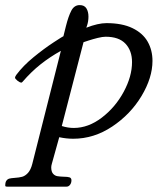

<svg xmlns="http://www.w3.org/2000/svg" viewBox="-69 -524 627 738"><path d="M130.4 105 158.7 3.4Q186 9.3 212.4 9.3Q292 9.3 362.3 -37.6Q432.6 -84.5 474.9 -154.8Q517.1 -225.1 517.1 -290Q517.1 -331.5 498.3 -364.3Q479.5 -397 439.9 -416Q400.4 -435.1 340.3 -435.1Q308.1 -435.1 262.7 -417.5L265.6 -425.8Q271 -441.9 271 -460Q271 -479 263.2 -491.7Q255.4 -504.4 237.3 -504.4Q216.3 -504.4 205.1 -482.9Q193.8 -461.4 184.1 -422.4L174.8 -384.8Q174.8 -385.7 137.7 -361.6Q100.6 -337.4 60.3 -304.4Q20 -271.5 -6.3 -236.3Q-7.8 -234.4 -9.5 -231Q-11.2 -227.5 -11.2 -225.6Q-11.2 -221.2 -2 -213.9Q7.3 -206.5 13.2 -206.5Q15.1 -206.5 17.6 -209.5Q51.3 -248.5 87.2 -276.9Q123 -305.2 165 -328.6L55.2 105.5Q49.3 128.9 38.6 140.6Q27.8 152.3 16.1 155.5Q4.4 158.7 -12.7 159.7Q-25.9 160.6 -32.7 162.4Q-39.6 164.1 -44.2 170.2Q-48.8 176.3 -48.8 189Q-48.8 191.4 -47.4 192.4Q-45.9 193.4 -41 193.4H187Q194.8 193.4 200.2 186.3Q205.6 179.2 205.6 168.9Q205.6 160.2 198.2 157.7Q190.9 155.3 176.3 155.3Q160.6 154.8 151.1 153.1Q141.6 151.4 134.8 143.6Q127.9 135.7 127.9 119.1Q127.9 113.8 130.4 105ZM214.4 -32.2Q191.9 -32.2 168.5 -39.6L252 -361.8Q256.3 -363.3 272 -368.4Q287.6 -373.5 306.4 -378.2Q325.2 -382.8 336.9 -382.8Q388.2 -382.8 413.3 -356Q438.5 -329.1 438.5 -285.2Q438.5 -230.5 406.5 -171.1Q374.5 -111.8 322.5 -72Q270.5 -32.2 214.4 -32.2Z"/></svg>

Font: Radley
Style: Italic
Weight: 400
Italic angle: -12°
Designer: Vernon Adams
Foundry: Vernon Adams
Version: Version 1.003; ttfautohint (v1.6)